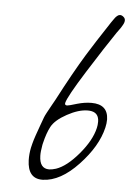

<svg xmlns="http://www.w3.org/2000/svg" viewBox="-46 -665 449 654"><g transform="rotate(5 178.0 -338.0)"><path d="M313 -605.5Q318.8 -613.8 321.3 -617.2Q323.7 -620.6 328.6 -624.8Q333.5 -628.9 338.4 -628.9Q344.7 -628.9 350.6 -623.5Q357.9 -617.7 355.5 -606.9Q354.5 -602.5 351.3 -596.7Q348.1 -590.8 345.5 -586.9Q342.8 -583 337.9 -576.2Q333 -569.3 331.5 -567.4Q296.9 -516.6 240 -426.3Q183.1 -335.9 178.2 -314.5Q176.3 -306.2 185.5 -306.2Q190.4 -306.2 218.8 -314.9Q244.6 -322.3 267.6 -322.3Q323.7 -322.3 325.2 -271Q325.2 -256.8 321.8 -242.7Q306.6 -177.7 245.8 -113.3Q185.1 -48.8 125 -46.9H122.6Q73.2 -46.9 71.3 -109.4Q70.8 -130.4 75.2 -151.9Q77.1 -161.6 78.6 -166Q82 -179.2 87.4 -194.8Q92.8 -210.4 99.9 -230Q106.9 -249.5 110.4 -258.8Q112.3 -264.2 118.7 -276.1Q125 -288.1 133.3 -302.7Q141.6 -317.4 144 -321.8Q195.3 -419.9 233.9 -482.9Q260.3 -525.9 309.6 -600.6ZM293.5 -273.9Q287.1 -295.4 257.3 -295.4Q226.1 -295.4 186.8 -273.9Q147.5 -252.4 134.8 -228.5Q123 -206.5 114.7 -171.4L113.3 -165.5Q108.9 -141.1 109.4 -127.4Q110.4 -84 143.1 -84Q152.3 -84 166.5 -88.4Q202.6 -100.6 242.9 -148.2Q283.2 -195.8 293 -238.8Q295.4 -248.5 295.4 -260.3Q295.4 -268.1 293.5 -273.9Z"/></g></svg>

Font: Sintesa 4
Style: 4
Weight: 400
Version: Version 001.000